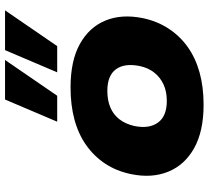

<svg xmlns="http://www.w3.org/2000/svg" viewBox="-53 -764 828 762"><g transform="rotate(-90 361.0 -383.0)"><path d="M326 11Q221 11 154 -26.5Q87 -64 60.5 -129.5Q34 -195 51 -277Q63 -335 92.5 -379.5Q122 -424 166 -455Q210 -486 267.5 -501.5Q325 -517 395 -517Q501 -517 567.5 -480Q634 -443 660.5 -378.5Q687 -314 670 -230Q658 -173 628.5 -128Q599 -83 555.5 -52Q512 -21 454.5 -5Q397 11 326 11ZM341 -135Q379 -135 407 -148Q435 -161 454 -185Q473 -209 480 -243Q492 -303 467 -337Q442 -371 381 -371Q344 -371 315.5 -359Q287 -347 268.5 -323Q250 -299 242 -264Q230 -205 255.5 -170Q281 -135 341 -135ZM455 -570 543 -777H701L559 -570ZM259 -570 347 -777H504L362 -570Z"/></g></svg>

Font: Nunito Sans 7pt SemiExpanded Black
Style: Italic
Weight: 900
Width: 6
Italic angle: -9°
Designer: Vernon Adams
Foundry: Vernon Adams
Version: Version 3.101;gftools[0.9.27]